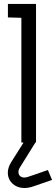

<svg xmlns="http://www.w3.org/2000/svg" viewBox="-20 -720 283 970"><path d="M157 -6H98V2L36 100Q19 128 19.5 154Q20 180 35.5 199.5Q51 219 77.5 226.5Q104 234 138 225Q145 223 162 217Q179 211 198 204.5Q217 198 230 193.5Q243 189 243 189L222 139Q222 139 213 142Q204 145 190 150Q176 155 158.5 161Q141 167 123 173Q103 180 89.5 174.5Q76 169 73.5 154Q71 139 83 122L157 3ZM20 -632 88 -630V0H162V-700H20Z"/></svg>

Font: Advent Pro Medium
Style: Regular
Weight: 500
Designer: VivaRado, Andreas Kalpakidis
Foundry: VivaRado, Andreas Kalpakidis
Version: Version 3.000